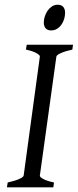

<svg xmlns="http://www.w3.org/2000/svg" viewBox="-20 -808 335 828"><path d="M292 -594.2Q261.2 -587.4 242.7 -579.1Q224.1 -570.8 223.1 -564L151.9 -50.8Q150.9 -44.9 166 -36.4Q181.2 -27.8 212.9 -21L210 0H9.8L13.2 -21Q43.9 -27.8 62.3 -35.9Q80.6 -43.9 82 -50.8L151.9 -564Q152.8 -569.8 137.7 -578.6Q122.6 -587.4 91.8 -594.2L95.2 -615.2H294.9ZM260.7 -752.9Q260.7 -739.3 256.6 -725.8Q252.4 -712.4 244.6 -701.4Q236.8 -690.4 225.6 -683.6Q214.4 -676.8 200.7 -676.8Q185.5 -676.8 177.2 -685.5Q168.9 -694.3 168.9 -710.9Q168.9 -724.1 173.3 -737.5Q177.7 -751 185.5 -762.2Q193.4 -773.4 204.3 -780.5Q215.3 -787.6 229 -787.6Q244.1 -787.6 252.4 -778.6Q260.7 -769.5 260.7 -752.9Z"/></svg>

Font: Akkhara
Style: Italic
Weight: 400
Italic angle: -7°
Designer: J. Victor Gaultney
Version: Version 1.00 June 13, 2006, initial release